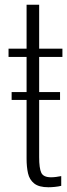

<svg xmlns="http://www.w3.org/2000/svg" viewBox="-20 -783 284 809"><path d="M29 -362V-395H233V-362ZM184 6Q144 6 124 -10Q104 -26 98 -53Q92 -80 92 -114V-543H16V-578H92V-763H145V-578H243V-543H145V-121Q145 -74 154 -55Q163 -36 195 -36Q205 -36 216.5 -37.5Q228 -39 238 -41V0Q226 3 211 4.5Q196 6 184 6Z"/></svg>

Font: Oswald ExtraLight
Style: Regular
Weight: 250
Designer: Vernon Adams
Foundry: Vernon Adams
Version: Version 4.103;gftools[0.9.33.dev8+g029e19f]